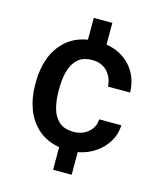

<svg xmlns="http://www.w3.org/2000/svg" viewBox="-114 -728 790 932"><g transform="rotate(15 281.5 -262.5)"><path d="M288.6 -84Q332 -84 362.1 -109.1Q392.1 -134.3 394 -174.8H505.4Q503.9 -129.9 481.2 -92Q458.5 -54.2 420.4 -28.6Q382.3 -2.9 334.5 5.9V119.6H241.2V5.9Q177.2 -5.4 134.8 -42.5Q92.3 -79.6 71.3 -135Q50.3 -190.4 50.3 -255.4V-272.5Q50.3 -337.9 71.3 -393.3Q92.3 -448.7 134.8 -486.1Q177.2 -523.4 241.2 -534.2V-643.6H334.5V-534.7Q410.6 -522 457 -469.5Q503.4 -417 505.4 -339.4H394Q392.1 -382.8 364.3 -413.6Q336.4 -444.3 288.1 -444.3Q240.7 -444.3 214.6 -419.4Q188.5 -394.5 178.2 -355.2Q168 -315.9 168 -272.5V-255.4Q168 -211.9 178 -172.6Q188 -133.3 214.4 -108.6Q240.7 -84 288.6 -84Z"/></g></svg>

Font: Vazirmatn RD UI Medium
Style: Regular
Weight: 500
Designer: Saber Rastikerdar
Foundry: Saber Rastikerdar
Version: Version 33.003